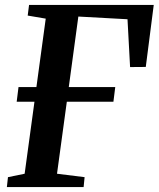

<svg xmlns="http://www.w3.org/2000/svg" viewBox="-20 -763 647 783"><path d="M8 0 12.5 -40.5 80.5 -54.5 120.5 -348H48L55.5 -408H128.5L166.5 -687L93 -699.5L98.5 -743H607L574.5 -490L510.5 -489.5L500 -684.5L299.5 -695.5L260.5 -408H450L442.5 -348H252.5L212.5 -54.5L325 -40.5L321 0Z"/></svg>

Font: Merriweather 36pt SemiBold
Style: Italic
Weight: 600
Italic angle: -7.8°
Version: Version 2.101